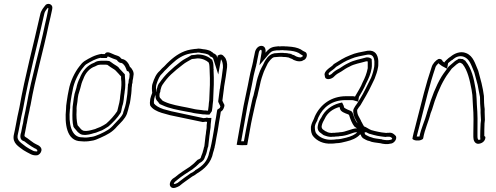

<svg xmlns="http://www.w3.org/2000/svg" viewBox="-20 -739 2533 980"><path d="M50 -48C43 -7 77 10 99 27C112 35 123 41 137 48C145 52 154 54 163 54C174 55 183 48 188 39C201 16 179 3 164 -3L153 -9C141 -17 130 -26 119 -34C117 -36 104 -41 105 -47C105 -52 107 -58 108 -64L114 -95C115 -101 115 -105 117 -110L121 -132C123 -146 127 -158 130 -174C132 -184 133 -194 136 -203C161 -346 201 -477 229 -615C235 -641 241 -664 246 -690L247 -697C250 -714 230 -726 214 -715C203 -701 189 -686 185 -664C150 -506 108 -354 79 -190C76 -173 72 -160 69 -144C67 -132 64 -119 62 -107L56 -76C54 -66 52 -57 50 -48ZM70 -48C71 -55 74 -65 76 -76L82 -107C84 -118 87 -131 89 -144C92 -159 96 -172 99 -190C128 -353 170 -504 205 -664C207 -678 214 -687 224 -699C225 -698 227 -697 227 -697L226 -690C222 -665 216 -643 210 -616C182 -479 141 -348 116 -204C113 -192 112 -184 110 -174C107 -159 104 -147 101 -132L98 -112C96 -104 95 -101 94 -95L88 -64C87 -60 84 -54 84 -42C84 -21 104 -18 104 -18L105 -17C116 -9 127 0 140 8L152 15L153 16C171 23 172 29 170 32V33C170 34 169 34 169 34H168H167C161 34 153 33 148 30C135 24 124 17 113 10C88 -10 65 -21 70 -48Z M321 -223C318 -206 317 -192 317 -181C310 -111 318 -18 394 -18C412 -16 428 -17 444 -20C464 -22 476 -29 493 -36C528 -52 553 -64 578 -94C597 -114 617 -131 628 -158L629 -162C633 -172 635 -184 638 -195C639 -201 642 -207 643 -213L646 -231C648 -241 648 -251 650 -261C651 -272 652 -282 652 -291C653 -298 654 -304 654 -310L656 -315C657 -319 656 -324 657 -328C659 -335 660 -343 661 -352C666 -371 654 -387 646 -396H644C638 -414 624 -435 603 -438H602C600 -439 599 -440 598 -441C590 -453 580 -454 566 -459C555 -462 526 -484 515 -463H503L499 -464C465 -459 437 -443 411 -427C401 -420 393 -411 385 -400C362 -371 339 -325 331 -280C327 -262 324 -244 321 -223ZM341 -223V-224C344 -244 347 -262 351 -279V-280C358 -321 380 -364 400 -389V-390H401C408 -399 414 -407 420 -411C445 -426 467 -439 494 -444L497 -443H525L530 -451C538 -449 548 -443 557 -440C574 -434 576 -435 580 -428V-427H581C585 -422 588 -421 590 -420L594 -418H598C609 -416 619 -402 624 -387L628 -376H634C641 -368 643 -360 641 -354V-352V-350C641 -342 639 -336 637 -331V-329V-328C636 -323 636 -319 636 -317L634 -310L633 -307C633 -301 633 -296 632 -291V-289V-287C632 -282 631 -270 630 -260C628 -249 628 -240 626 -231L623 -213C622 -210 620 -202 619 -196C616 -185 612 -174 609 -166V-164L608 -160C599 -140 584 -128 564 -106L563 -105C541 -79 523 -70 489 -54C469 -46 461 -42 445 -40H444H443C429 -37 416 -36 400 -38H399H398C343 -38 329 -110 337 -182V-184L338 -185C338 -194 338 -207 341 -223ZM360 -256C358 -246 355 -231 354 -218C351 -202 350 -187 350 -172C349 -141 349 -116 355 -92L357 -89L359 -86C366 -78 372 -71 377 -65L379 -63L381 -62C384 -60 389 -53 402 -51H403C424 -48 445 -55 458 -59C465 -60 474 -63 480 -66C484 -68 490 -70 498 -73H499L517 -83L518 -84C523 -87 526 -89 528 -90L531 -92L534 -94C556 -113 580 -138 595 -162L597 -166L599 -173C602 -185 602 -192 605 -201L606 -202V-203C606 -204 608 -208 609 -215L612 -234V-235C613 -246 614 -256 616 -267V-269C621 -295 620 -322 618 -342L617 -360L612 -365C609 -368 605 -372 602 -376C595 -384 589 -389 586 -393V-395L584 -396C584 -396 580 -400 578 -401L559 -413C553 -418 546 -422 542 -425L539 -427L534 -428C527 -429 522 -429 518 -429H503C498 -429 492 -429 485 -428C471 -427 462 -419 461 -419C424 -406 399 -373 387 -340C379 -325 373 -307 370 -291C366 -277 363 -268 360 -258V-257ZM380 -256C383 -266 386 -277 390 -289C393 -304 399 -323 405 -335C415 -365 437 -391 465 -400C470 -402 479 -408 485 -408C490 -409 494 -409 499 -409H514C518 -409 522 -409 528 -408C533 -404 540 -400 545 -396L564 -384C566 -383 567 -381 570 -379C575 -373 581 -368 586 -362C589 -358 594 -353 598 -349V-337C601 -318 600 -293 596 -269V-267C594 -255 593 -244 592 -233L589 -215L586 -203C583 -193 582 -183 579 -174L578 -171C564 -150 542 -125 522 -108C518 -106 514 -103 509 -100L492 -91C485 -88 479 -86 474 -84C468 -81 463 -79 457 -78C443 -74 426 -69 409 -71C403 -72 398 -76 394 -79L376 -100C371 -122 369 -147 371 -175C370 -188 372 -204 375 -219C376 -233 378 -246 380 -256Z M759 -313C753 -297 756 -275 757 -265C753 -255 749 -244 747 -234C745 -221 744 -209 747 -200C758 -182 780 -171 805 -163L848 -151C905 -140 958 -127 1015 -116C1021 -117 1027 -117 1031 -118C1033 -117 1035 -117 1037 -117C1032 -85 1038 -101 1032 -68C1032 -60 1030 -53 1029 -45C1027 -27 1025 -9 1023 8C1023 10 1021 11 1021 13C1020 20 1018 26 1016 32C1014 44 1008 53 1005 65C1004 71 994 74 988 77C976 90 964 101 949 112C924 128 896 146 874 165L862 173C848 185 840 206 854 217C866 226 885 216 896 210C916 193 939 178 961 162C971 157 979 152 986 146C1023 124 1058 93 1068 39C1070 32 1073 25 1074 18C1076 15 1075 12 1076 9L1079 -4C1081 -18 1088 -55 1091 -70C1094 -85 1092 -80 1095 -95L1098 -115C1103 -143 1103 -141 1107 -169C1114 -173 1120 -179 1124 -193C1127 -200 1125 -207 1122 -210L1115 -225C1118 -246 1120 -266 1123 -287L1124 -297C1130 -330 1135 -363 1139 -396C1141 -416 1136 -438 1126 -448C1117 -459 1109 -466 1091 -455L1089 -444C1088 -448 1087 -453 1084 -458C1079 -462 1074 -466 1068 -468L1066 -471C1062 -473 1058 -476 1054 -479C1042 -484 1030 -487 1016 -488C1007 -490 999 -491 992 -491C986 -490 979 -489 973 -489C966 -488 959 -487 953 -486C911 -479 874 -454 846 -428C836 -419 828 -411 819 -401C811 -394 802 -386 795 -377C777 -362 767 -338 759 -313ZM779 -310C787 -335 796 -354 807 -363L809 -365L811 -367C816 -373 823 -381 830 -387L831 -388L833 -390C840 -398 848 -405 859 -415C884 -439 916 -460 952 -466C957 -467 965 -468 971 -469C980 -469 986 -470 990 -471C996 -471 1002 -470 1009 -468H1010H1012C1023 -467 1034 -464 1042 -461C1045 -459 1047 -457 1049 -456L1052 -451L1058 -449C1060 -448 1064 -446 1067 -443C1068 -440 1069 -439 1070 -435L1094 -359L1108 -436L1110 -434L1109 -433H1110C1114 -429 1119 -410 1118 -394C1114 -360 1110 -330 1104 -297L1103 -287L1102 -286C1099 -265 1097 -245 1094 -224V-219L1105 -196C1102 -186 1101 -187 1099 -186L1089 -179L1087 -168C1083 -140 1083 -143 1078 -115L1075 -95C1072 -78 1073 -83 1071 -70C1069 -56 1062 -19 1059 -4L1056 9V12L1054 15V18C1053 23 1051 29 1049 36L1048 38V39C1040 84 1013 109 978 129L976 130L975 132C970 136 963 141 954 145H953L951 147C930 162 908 177 887 194C875 201 869 200 868 200C867 199 866 196 874 188L884 180L885 179C905 162 933 144 958 128L960 127C975 116 987 105 999 93C1003 91 1019 83 1024 68C1027 57 1032 52 1036 34C1038 26 1039 19 1040 16C1040 15 1043 9 1043 8V7C1045 -10 1047 -29 1049 -46C1050 -54 1052 -63 1052 -69C1058 -105 1053 -90 1057 -118L1059 -137H1041L1037 -139L1029 -137C1029 -137 1024 -137 1019 -136C963 -147 910 -160 855 -171L814 -182C790 -190 774 -200 766 -211C765 -215 765 -223 767 -234C768 -241 772 -251 776 -261L778 -266L777 -271C776 -280 775 -301 779 -310ZM775 -263C772 -248 773 -231 786 -220L795 -208L809 -202C845 -185 887 -178 928 -170L956 -165C973 -160 991 -159 1004 -157C1011 -156 1014 -155 1021 -155H1027C1028 -155 1031 -154 1037 -154H1049L1061 -171L1062 -176C1064 -185 1064 -193 1065 -199V-200V-201C1066 -211 1067 -219 1068 -227V-228V-229C1071 -287 1073 -329 1070 -380L1071 -384L1070 -386C1069 -399 1071 -415 1064 -431L1063 -434L1060 -436C1045 -449 1021 -461 991 -461H989H987C985 -461 980 -460 975 -459C967 -458 965 -458 963 -458L956 -457L950 -453C938 -445 918 -437 902 -424C880 -407 861 -391 841 -372C822 -354 807 -335 793 -315L792 -314L791 -313C789 -309 785 -304 783 -293C783 -291 780 -287 779 -279L778 -271L776 -264ZM795 -263 798 -270 799 -279C800 -284 802 -288 803 -293C804 -297 806 -301 809 -306C822 -325 836 -343 853 -359C872 -377 892 -393 913 -409C926 -420 943 -428 958 -437H959C960 -437 961 -438 962 -438C966 -438 969 -439 973 -439C977 -440 983 -440 988 -441C1013 -441 1033 -431 1045 -420C1050 -409 1049 -396 1050 -381V-378C1053 -326 1051 -286 1048 -227C1046 -218 1046 -209 1045 -199C1044 -191 1043 -183 1042 -176L1041 -174C1038 -174 1034 -175 1031 -175H1025C1021 -175 1016 -176 1010 -177C995 -179 978 -180 964 -184L936 -190C895 -198 852 -205 820 -220L810 -225L801 -235C793 -241 793 -249 795 -263Z M1188 0C1192 1 1201 2 1213 2H1219C1233 2 1242 2 1242 0L1256 -78C1263 -120 1273 -162 1282 -203C1286 -220 1289 -236 1294 -250C1296 -262 1300 -275 1303 -289C1307 -311 1314 -338 1321 -357C1328 -380 1338 -396 1347 -416C1354 -426 1366 -444 1379 -447C1383 -447 1387 -448 1391 -448C1395 -448 1400 -449 1405 -449H1419C1425 -448 1430 -448 1436 -448C1439 -448 1442 -447 1444 -447C1448 -446 1451 -446 1455 -445L1458 -443C1462 -442 1466 -440 1471 -438L1479 -433C1488 -429 1498 -426 1508 -426C1516 -426 1522 -427 1527 -431C1546 -435 1554 -467 1537 -474L1527 -479C1512 -491 1493 -497 1469 -500C1461 -501 1454 -501 1446 -502C1440 -502 1435 -502 1429 -503C1421 -503 1413 -503 1406 -502C1405 -502 1403 -503 1402 -503C1396 -502 1390 -502 1385 -501C1360 -498 1349 -486 1335 -470C1338 -488 1332 -505 1314 -505C1297 -505 1284 -488 1281 -471L1278 -456C1277 -449 1275 -441 1273 -433L1272 -426C1271 -420 1269 -414 1268 -408C1265 -395 1261 -382 1258 -368C1256 -359 1254 -349 1252 -339C1244 -294 1232 -245 1223 -198ZM1211 -18 1243 -198C1252 -244 1264 -293 1272 -339C1273 -347 1276 -358 1278 -367C1281 -381 1285 -393 1288 -406V-407V-408C1289 -412 1291 -418 1292 -426L1293 -432C1296 -444 1297 -449 1298 -456L1301 -471C1303 -482 1310 -485 1311 -485C1313 -485 1317 -484 1315 -470L1304 -406L1349 -459C1362 -474 1367 -479 1384 -481H1385H1386C1388 -481 1386 -481 1391 -482H1403H1405C1409 -483 1417 -483 1423 -483C1431 -482 1436 -482 1441 -482C1452 -481 1457 -481 1464 -480C1486 -477 1502 -472 1513 -463L1514 -462L1525 -456C1526 -455 1525 -452 1524 -450L1520 -449L1517 -446H1512C1506 -446 1499 -448 1492 -451L1483 -456L1482 -457C1478 -458 1472 -460 1469 -461L1467 -464H1464C1457 -466 1453 -466 1452 -466L1449 -467H1448C1447 -467 1445 -468 1440 -468C1434 -468 1430 -468 1426 -469H1425H1409C1401 -469 1396 -468 1395 -468C1388 -468 1383 -467 1382 -467H1380L1377 -466C1350 -460 1336 -433 1331 -425L1330 -423L1329 -421C1322 -404 1308 -385 1301 -360C1293 -339 1287 -312 1283 -290C1280 -276 1276 -264 1274 -252C1268 -236 1266 -220 1262 -204C1253 -163 1244 -121 1236 -78L1225 -18H1222H1216Z M1567 -92C1566 -72 1569 -55 1579 -43C1597 -21 1629 -3 1674 -6C1681 -6 1689 -7 1696 -8C1714 -8 1732 -13 1748 -17C1774 -23 1802 -34 1818 -53C1819 -52 1820 -51 1822 -51C1823 -44 1827 -39 1832 -34C1842 -29 1852 -21 1866 -19C1879 -12 1903 -11 1921 -8C1935 -4 1957 -1 1974 -6C1988 -6 2008 -26 2001 -44C1994 -52 1982 -65 1963 -61H1955C1952 -60 1949 -60 1947 -61L1929 -63L1912 -66C1901 -68 1885 -72 1875 -75C1862 -80 1850 -90 1838 -94C1834 -101 1830 -107 1827 -114C1825 -117 1823 -120 1822 -124C1814 -141 1802 -153 1803 -178C1807 -186 1814 -194 1820 -202C1831 -220 1839 -234 1849 -252C1859 -269 1870 -291 1879 -310L1892 -337C1900 -358 1906 -374 1910 -398C1912 -408 1910 -418 1911 -428C1909 -459 1895 -485 1856 -480C1822 -473 1796 -470 1767 -457C1735 -445 1712 -429 1684 -412C1674 -399 1663 -396 1650 -383C1642 -376 1633 -363 1638 -352C1638 -325 1675 -335 1686 -349C1697 -360 1705 -365 1722 -374C1735 -383 1750 -393 1764 -399C1788 -413 1819 -417 1849 -426H1852C1853 -426 1855 -426 1857 -425V-413V-398V-391C1852 -364 1842 -340 1831 -319C1822 -295 1805 -269 1793 -248L1792 -246C1788 -247 1785 -248 1781 -248H1747C1671 -248 1615 -206 1587 -145C1585 -141 1584 -136 1582 -132C1575 -118 1570 -108 1567 -92ZM1587 -93C1589 -106 1593 -112 1600 -125V-126V-127C1603 -134 1605 -140 1605 -140C1629 -193 1676 -228 1743 -228H1777C1778 -228 1780 -228 1784 -227L1808 -220L1812 -244C1824 -264 1838 -288 1849 -314C1861 -337 1872 -361 1877 -391V-392L1878 -401V-417L1877 -438L1869 -443C1863 -446 1857 -446 1856 -446H1850L1846 -445C1820 -437 1788 -433 1758 -417C1741 -409 1726 -399 1713 -390C1695 -381 1686 -375 1673 -362L1672 -361L1670 -360C1669 -359 1662 -355 1659 -355V-356L1658 -359L1657 -363C1657 -364 1659 -367 1661 -369H1662V-370C1670 -378 1681 -382 1696 -398C1724 -415 1742 -428 1770 -438L1771 -439H1772C1797 -450 1822 -453 1855 -460C1880 -463 1889 -450 1891 -425C1891 -411 1891 -404 1890 -398C1886 -376 1882 -362 1874 -342L1861 -316C1851 -296 1841 -275 1832 -259C1822 -241 1814 -228 1803 -211C1795 -201 1791 -194 1786 -185L1784 -180L1783 -176C1782 -145 1797 -127 1803 -114C1804 -110 1807 -104 1809 -102L1819 -82L1803 -64C1793 -52 1771 -42 1746 -36C1729 -32 1714 -28 1700 -28H1699H1697C1690 -27 1683 -26 1678 -26H1677C1638 -23 1610 -39 1595 -57C1589 -64 1587 -76 1587 -93ZM1602 -96C1598 -75 1610 -64 1620 -58C1625 -54 1631 -49 1635 -48C1636 -48 1643 -45 1644 -45C1650 -43 1657 -41 1661 -41C1668 -40 1673 -40 1676 -41H1686L1692 -42L1709 -43L1713 -44C1752 -45 1781 -64 1798 -64H1870L1815 -101C1812 -103 1809 -106 1805 -109C1794 -122 1787 -141 1781 -160C1778 -168 1775 -170 1775 -170L1772 -172L1768 -174C1746 -182 1737 -189 1736 -191C1735 -193 1736 -197 1732 -204L1726 -216L1710 -212C1673 -202 1638 -177 1620 -139C1613 -129 1605 -115 1603 -101ZM1622 -96 1623 -101C1625 -110 1632 -124 1637 -132C1651 -164 1680 -184 1713 -193C1714 -190 1715 -186 1716 -182C1720 -169 1738 -162 1758 -155C1759 -154 1761 -153 1762 -151C1768 -131 1777 -108 1789 -93C1793 -90 1798 -87 1802 -84C1775 -84 1744 -64 1714 -64L1709 -63L1694 -62L1688 -61H1678C1674 -60 1671 -60 1667 -61C1662 -61 1657 -62 1653 -64C1651 -64 1650 -65 1649 -66C1643 -68 1637 -71 1633 -75C1627 -78 1620 -85 1622 -96ZM1829 -75C1832 -74 1833 -73 1837 -71H1832ZM1841 -69C1848 -65 1856 -60 1865 -56H1866H1867C1878 -53 1893 -48 1905 -46L1923 -43L1938 -41C1949 -39 1950 -40 1954 -41H1961H1963C1968 -42 1976 -40 1982 -33C1982 -31 1979 -27 1977 -26H1975L1971 -25C1961 -22 1942 -24 1930 -27L1929 -28H1928C1908 -31 1886 -33 1879 -37L1876 -38L1873 -39C1866 -40 1856 -46 1846 -51C1843 -55 1842 -55 1842 -56Z M2085 -30C2090 -25 2100 -21 2111 -22C2119 -20 2139 -26 2140 -33C2148 -80 2167 -116 2178 -161L2185 -179C2202 -238 2224 -294 2251 -339C2261 -357 2275 -373 2286 -389L2310 -410C2315 -413 2318 -416 2324 -419C2326 -419 2329 -418 2332 -418L2341 -412C2367 -380 2378 -329 2387 -281L2391 -254C2392 -236 2393 -217 2394 -199C2398 -154 2397 -107 2396 -58V-40C2396 -24 2402 -7 2419 -5C2437 -5 2454 -16 2457 -33C2458 -38 2458 -42 2453 -44H2452C2452 -64 2452 -88 2453 -109L2455 -127C2455 -146 2453 -163 2454 -182C2451 -201 2450 -227 2450 -249C2448 -260 2447 -270 2445 -281L2438 -314C2432 -336 2427 -356 2421 -378C2405 -413 2397 -453 2359 -468C2330 -480 2299 -466 2280 -450C2277 -448 2274 -446 2270 -443L2260 -434C2258 -432 2249 -424 2248 -420C2244 -422 2242 -425 2239 -427C2238 -434 2229 -440 2218 -438C2204 -431 2188 -414 2183 -396C2154 -311 2132 -219 2108 -125L2097 -82C2094 -69 2089 -55 2087 -42ZM2107 -42C2109 -54 2114 -67 2117 -81L2128 -124C2152 -218 2173 -309 2202 -393V-394C2204 -402 2213 -412 2220 -417V-414L2225 -410C2225 -410 2230 -406 2236 -402L2262 -388L2267 -416C2268 -418 2271 -420 2271 -420L2282 -429C2283 -430 2285 -431 2288 -433L2291 -434L2292 -436C2307 -449 2327 -457 2348 -449C2377 -438 2385 -407 2401 -369C2407 -347 2413 -326 2418 -306L2424 -274L2430 -244C2430 -222 2431 -198 2433 -178C2432 -157 2435 -141 2435 -125L2433 -107V-106C2432 -85 2431 -61 2431 -40L2432 -27C2430 -26 2426 -25 2423 -25C2420 -26 2417 -31 2417 -43V-61C2418 -110 2418 -158 2414 -204C2414 -224 2412 -240 2411 -258V-259L2407 -288C2399 -337 2387 -390 2357 -426L2356 -428L2355 -429C2351 -432 2347 -434 2346 -435L2341 -438H2335C2333 -438 2332 -439 2327 -439H2321L2317 -436C2309 -432 2304 -428 2301 -426L2300 -425L2272 -401L2269 -398C2260 -384 2245 -367 2233 -347C2205 -300 2182 -241 2165 -182L2159 -163V-162C2149 -123 2130 -87 2121 -42H2118H2116H2112Z"/></svg>

Font: Scribbler
Style: ClrIta
Weight: 400
Designer: Mew Too
Foundry: Cannot Into Space Fonts
Version: Version 1.001